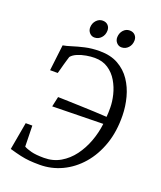

<svg xmlns="http://www.w3.org/2000/svg" viewBox="-167 -1032 957 1143"><g transform="rotate(20 312.0 -460.5)"><path d="M223 7.5Q185.5 7.5 157.5 5Q129.5 2.5 100.5 -4Q71.5 -10.5 30 -22.5L61 -197H103L106 -65Q122.5 -55.5 152.2 -47.8Q182 -40 233 -40Q291 -40 336.8 -66.8Q382.5 -93.5 415.8 -138.2Q449 -183 469.5 -238.5Q490 -294 496.5 -351L175 -345L189 -409Q214.5 -408.5 252.5 -407.2Q290.5 -406 333.8 -404.5Q377 -403 420.5 -401.2Q464 -399.5 500.5 -397Q502 -410 502.2 -425.5Q502.5 -441 502.5 -456Q502.5 -493 492 -536Q481.5 -579 459.2 -617Q437 -655 401.2 -679Q365.5 -703 315 -703Q290.5 -703 261.8 -698Q233 -693 208 -682.5Q183 -672 170 -656Q166 -643 161.8 -629Q157.5 -615 153.5 -600.2Q149.5 -585.5 145.8 -571Q142 -556.5 138 -543H89.5L109 -707.5Q130.5 -711 162.5 -721.2Q194.5 -731.5 236.5 -741.2Q278.5 -751 329.5 -751Q398.5 -751 447 -723.8Q495.5 -696.5 526 -651.2Q556.5 -606 571.2 -550.2Q586 -494.5 587 -437.5Q589 -336.5 560.8 -254.8Q532.5 -173 481.5 -114.2Q430.5 -55.5 364 -24Q297.5 7.5 223 7.5ZM270 -816Q252 -816 239 -830.2Q226 -844.5 226.5 -865Q227.5 -891.5 244.2 -909.5Q261 -927.5 283.5 -927.5Q305.5 -927.5 318 -914Q330.5 -900.5 330 -880.5Q329.5 -853 312.2 -834.5Q295 -816 270 -816ZM441.5 -816Q423.5 -816 410.5 -830.2Q397.5 -844.5 398 -865Q399 -891.5 415.2 -909.5Q431.5 -927.5 454.5 -927.5Q476.5 -927.5 489.2 -914Q502 -900.5 501.5 -880.5Q501 -853 483.8 -834.5Q466.5 -816 441.5 -816Z"/></g></svg>

Font: Merriweather 20pt Light
Style: Italic
Weight: 300
Italic angle: -7.8°
Version: Version 2.101